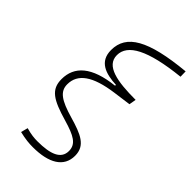

<svg xmlns="http://www.w3.org/2000/svg" viewBox="-289 -839 1165 1165"><g transform="rotate(45 293.0 -256.5)"><path d="M241.7 233.9C379.4 233.9 460.4 185.5 460.4 89.4C460.4 2.4 392.1 -25.9 279.3 -58.6C164.6 -91.8 119.6 -122.6 119.6 -183.6C119.6 -273.4 194.3 -327.1 357.4 -349.6L472.2 -365.2L480 -410.2C322.3 -410.2 207.5 -429.7 207.5 -522C207.5 -613.8 317.9 -675.3 573.2 -702.1L572.3 -747.1C277.8 -719.2 160.6 -650.4 160.6 -519C160.6 -419.4 239.3 -394.5 331.1 -390.1V-382.8C149.9 -363.3 72.8 -290.5 72.8 -181.6C72.8 -92.3 127 -59.6 268.1 -18.6C366.2 10.3 413.6 35.2 413.6 95.2C413.6 163.6 347.7 189 236.8 189C209 189 181.2 186.5 138.2 174.3L126.5 219.2C178.2 231.4 210.9 233.9 241.7 233.9Z"/></g></svg>

Font: Cascadia Code PL ExtraLight
Style: Italic
Weight: 200
Italic angle: -10°
Monospace: yes
Designer: Aaron Bell
Foundry: Saja Typeworks
Version: Version 2404.023